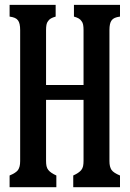

<svg xmlns="http://www.w3.org/2000/svg" viewBox="-20 -780 540 800"><path d="M20 -759.8H211.9V-710.9Q199.7 -707.5 192.1 -703.1Q184.6 -698.7 180.2 -691.9Q175.3 -686 173.6 -676.8Q171.9 -667.5 171.9 -654.8V-425.8H328.1V-654.8Q328.1 -667.5 326.4 -676.8Q324.7 -686 319.8 -691.9Q315.4 -698.7 307.9 -703.1Q300.3 -707.5 288.1 -710.9V-759.8H480V-710.9Q466.3 -709 458 -705.3Q449.7 -701.7 444.8 -694.8Q436 -683.1 436 -654.8V-108.9Q436 -96.2 438.2 -87.4Q440.4 -78.6 444.8 -71.8Q453.6 -59.6 480 -48.8V0H285.2V-48.8Q309.1 -59.6 318.8 -71.8Q324.2 -78.6 326.2 -87.9Q328.1 -97.2 328.1 -109.9V-363.8H171.9V-109.9Q171.9 -97.2 173.8 -87.9Q175.8 -78.6 181.2 -71.8Q190.9 -59.6 214.8 -48.8V0H20V-48.8Q46.4 -59.6 55.2 -71.8Q59.6 -78.6 61.8 -87.4Q64 -96.2 64 -108.9V-654.8Q64 -683.1 55.2 -694.8Q50.3 -701.7 42 -705.3Q33.7 -709 20 -710.9Z"/></svg>

Font: BIZ UDMincho
Style: Bold
Weight: 700
Monospace: yes
Designer: TypeBank Co., Ltd.
Foundry: Morisawa Inc.
Version: Version 1.06